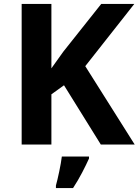

<svg xmlns="http://www.w3.org/2000/svg" viewBox="-20 -734 704 975"><path d="M664 0H492L305 -301L241 -255V0H90V-714H241V-387Q256 -408 271 -429Q286 -450 301 -471L494 -714H662L413 -398ZM432 71Q417 104 397 142.5Q377 181 351 221H264V208Q272 179 281 136Q290 93 294 61H432Z"/></svg>

Font: Noto Sans Gurmukhi UI
Style: Bold
Weight: 700
Designer: Jelle Bosma - Monotype Design Team
Foundry: Monotype Imaging Inc.
Version: Version 2.004; ttfautohint (v1.8.4.7-5d5b)